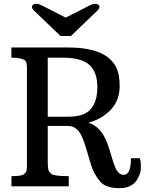

<svg xmlns="http://www.w3.org/2000/svg" viewBox="-20 -983 763 1013"><path d="M40 0ZM632.8 -60.5Q670.9 -60.5 670.9 -148.4H717.8Q723.1 -130.9 723.1 -117.7Q723.1 -104.5 722.7 -89.1Q722.2 -73.7 710.9 -48.8Q684.1 9.8 610.4 9.8Q536.6 9.8 506.6 -27.3Q476.6 -64.5 463.9 -102.8Q451.2 -141.1 443.4 -169.9Q420.9 -248.5 407.2 -272.5Q382.3 -318.4 339.4 -318.4H231.9V-131.3Q231.9 -106.4 234.4 -91.3Q236.8 -76.2 251.7 -64.9Q266.6 -53.7 342.8 -53.7V0H40.5V-53.7Q91.8 -53.7 104.5 -62.7Q117.2 -71.8 119.6 -82Q122.1 -92.3 122.1 -106.9V-625.5Q122.1 -657.2 111.3 -665Q91.8 -678.7 40 -678.7V-732.4H339.8Q580.1 -732.4 606.9 -584Q611.3 -559.6 611.3 -526.9Q611.3 -456.5 567.1 -407Q522.9 -357.4 446.8 -335.4Q512.7 -315.4 544.9 -230Q555.7 -202.1 568.4 -158.2Q581.1 -114.3 588.9 -97.7Q606 -60.5 632.8 -60.5ZM340.8 -367.2Q424.3 -367.2 459 -407.5Q493.7 -447.8 493.7 -523.7Q493.7 -599.6 453.1 -639.2Q412.6 -678.7 311 -678.7H231.9V-367.2ZM481 -962.9Q504.4 -962.9 504.4 -945.8Q504.4 -938 497.1 -930.2L354 -793H299.3L156.2 -930.2Q148.9 -938 148.9 -945.8Q148.9 -962.9 172.4 -962.9Q185.1 -962.4 201.2 -954.1L326.7 -890.1L452.1 -954.1Q468.3 -962.4 481 -962.9Z"/></svg>

Font: Arbutus Slab
Style: Regular
Weight: 400
Designer: Karolina Lach
Foundry: Karolina Lach
Version: Version 1.001; ttfautohint (v0.92) -l 10 -r 16 -G 200 -x 7 -